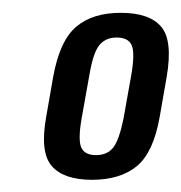

<svg xmlns="http://www.w3.org/2000/svg" viewBox="-20 -702 290 307"><path d="M127 -414.5Q172.5 -414.5 199 -436.5Q225.5 -458.5 235.5 -516L246.5 -579Q256.5 -637 237.8 -659.2Q219 -681.5 173 -681.5Q128 -681.5 101.8 -659.2Q75.5 -637 65 -579L54 -516Q43.5 -458.5 62.8 -436.5Q82 -414.5 127 -414.5ZM133.5 -454Q115.5 -454 110 -466Q104.5 -478 110.5 -512.5L123 -582.5Q129 -618 139 -630Q149 -642 166.5 -642Q185 -642 190.5 -629.8Q196 -617.5 190 -582.5L177.5 -512.5Q170.5 -478 161 -466Q151.5 -454 133.5 -454Z"/></svg>

Font: Anybody ExtraCondensed
Style: Italic
Weight: 400
Width: 2
Italic angle: -10°
Version: Version 1.113;gftools[0.9.25]